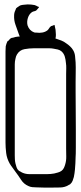

<svg xmlns="http://www.w3.org/2000/svg" viewBox="-20 -790 367 871"><path d="M323 -419Q323 -410 323 -375.5Q323 -341 323.5 -295Q324 -249 324 -202.5Q324 -156 324 -121.5Q324 -87 323 -78Q323 -64 322 -49.5Q321 -35 320 -21Q319 -13 318 -4Q317 5 315 13Q313 21 309.5 30Q306 39 298 46Q297 47 294 48Q291 49 289 51Q273 60 253 60.5Q233 61 215 61Q198 61 180.5 61Q163 61 146 60Q136 60 126.5 59Q117 58 109 54Q88 45 75.5 25.5Q63 6 50 -11Q44 -20 37 -29Q30 -38 24 -48Q11 -71 8 -96Q5 -121 5 -143V-534Q5 -545 5 -557Q5 -569 6 -580Q7 -585 9 -591Q11 -597 13 -601Q14 -604 19 -606Q21 -608 23.5 -611.5Q26 -615 29 -616Q32 -619 39 -619Q50 -623 61.5 -624Q73 -625 84 -625H148Q161 -625 173.5 -625Q186 -625 199 -623Q207 -622 216 -619.5Q225 -617 233 -615Q246 -611 258.5 -606Q271 -601 281 -593Q289 -588 298 -579.5Q307 -571 312 -562Q319 -550 320.5 -535.5Q322 -521 323 -507Q324 -485 323.5 -463.5Q323 -442 323 -419ZM157 0Q174 0 192 0Q210 0 226 -3Q234 -5 243 -7.5Q252 -10 259 -15Q266 -20 270 -28.5Q274 -37 276 -45Q281 -62 280.5 -80.5Q280 -99 280 -116V-454Q280 -467 280.5 -479.5Q281 -492 279 -505Q278 -519 274 -533Q270 -547 259 -557Q252 -563 242 -565.5Q232 -568 224 -569Q214 -571 204 -571Q194 -571 184 -571H133Q113 -571 91 -567Q69 -563 57 -543Q52 -535 50 -523Q47 -511 47 -498Q47 -485 47 -472V-86Q47 -77 47.5 -67.5Q48 -58 50 -49Q52 -41 55 -31.5Q58 -22 65 -16Q67 -14 70 -13Q73 -12 75 -10Q92 0 114 0Q136 0 157 0ZM158 -577Q138 -579 116.5 -583Q95 -587 81 -603Q75 -611 71 -620.5Q67 -630 64 -639Q57 -659 50 -678.5Q43 -698 44 -720Q44 -732 50 -744L53 -752Q55 -754 57.5 -756Q60 -758 62 -759L71 -765Q79 -768 88.5 -768.5Q98 -769 106 -770Q122 -770 137 -767Q141 -766 144.5 -764Q148 -762 152 -760Q154 -759 155.5 -759Q157 -759 157 -757L152 -751Q151 -750 149 -747.5Q147 -745 145 -743Q141 -740 135.5 -739Q130 -738 125 -735Q112 -726 106.5 -708.5Q101 -691 105 -675Q113 -651 135 -643Q137 -642 140.5 -642Q144 -642 146 -642Q159 -640 172.5 -642.5Q186 -645 196 -653Q200 -657 203 -662Q206 -667 210 -670Q212 -672 215 -672.5Q218 -673 220 -674Q220 -674 223 -675.5Q226 -677 227 -677Q228 -676 228.5 -673Q229 -670 229 -669Q231 -662 232 -655Q233 -648 233 -641Q235 -624 230 -610Q229 -607 227.5 -604.5Q226 -602 225 -600Q224 -599 222.5 -596Q221 -593 219 -591Q218 -590 214.5 -589Q211 -588 209 -586Q207 -585 204.5 -583.5Q202 -582 199 -580Q190 -577 179.5 -577Q169 -577 158 -577Z"/></svg>

Font: Rubik Vinyl
Style: Regular
Weight: 400
Designer: Hubert and Fischer, NaN
Foundry: Hubert and Fischer, NaN
Version: Version 2.200